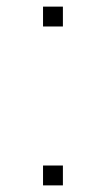

<svg xmlns="http://www.w3.org/2000/svg" viewBox="-20 -560 310 580"><path d="M110 0V-60H170V0ZM110 -480V-540H170V-480Z"/></svg>

Font: Vela Sans GX ExtLt
Style: Regular
Weight: 200
Designer: Principal design: Mikhail Sharanda - project Manrope.
Design modification: Ravid Balaliev
Foundry: Mikhail Sharanda
Version: Version 1.001